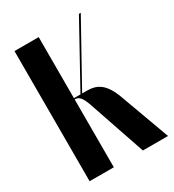

<svg xmlns="http://www.w3.org/2000/svg" viewBox="-171 -796 809 893"><g transform="rotate(-30 233.5 -349.5)"><path d="M332 0 229 -302Q217 -337 205.5 -350.5Q194 -364 181 -364H176V0H46V-699H176V-371H211L392 -699H402L220 -371H249Q267 -371 283.5 -366.5Q300 -362 315 -351Q330 -340 343.5 -320Q357 -300 369 -268L467 0Z"/></g></svg>

Font: Moniqa Black Display
Style: Regular
Weight: 900
Designer: Rajesh Rajput
Foundry: Rajesh Rajput
Version: Version 1.000